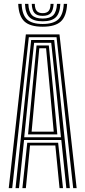

<svg xmlns="http://www.w3.org/2000/svg" viewBox="-20 -979 444 999"><path d="M25.5 0 114.5 -800H289.5L378.8 0H360.8L274.2 -785.5H130L43.5 0ZM60.8 0 142.2 -770.8H262L343.5 0H325.2L299 -250.5H105.2L78.8 0ZM106 -264.8H297.2L274.5 -493L246.5 -756.2H157.5L129.2 -493ZM126 -279.8 146.2 -493 170.2 -742.5H234L258.2 -493L278.2 -279.8ZM144.5 -294H259.5L241.5 -493L219.8 -727.8H184.5L162.8 -493ZM96.5 0 121.8 -236.2H282.5L307.8 0H289.8L268 -222H136.2L114.5 0ZM202 -840Q136.5 -840 107 -867.5Q77.5 -895 74.8 -958.8H92.5Q94.8 -902.8 120.2 -878.5Q145.8 -854.2 202 -854.2Q258.2 -854.2 283.6 -878.5Q309 -902.8 311.8 -958.8H329.2Q326.2 -895 296.8 -867.5Q267.2 -840 202 -840ZM202 -868.2Q154.8 -868.2 133.4 -889.1Q112 -910 110 -958.8H127.5Q129.2 -917.8 146.5 -900.1Q163.8 -882.5 202 -882.5Q240 -882.5 257.2 -900.1Q274.5 -917.8 276.5 -958.8H294Q291.8 -910 270.4 -889.1Q249 -868.2 202 -868.2ZM202 -896.5Q173 -896.5 159.8 -910.9Q146.5 -925.2 145.2 -958.8H161Q161.5 -932.8 171.5 -921.6Q181.5 -910.5 202 -910.5Q222.8 -910.5 232.8 -921.6Q242.8 -932.8 243 -958.8H258.8Q257.2 -925.2 244.1 -910.9Q231 -896.5 202 -896.5Z"/></svg>

Font: Big Shoulders Inline Text Medium
Style: Regular
Weight: 500
Designer: Patric King
Foundry: XO Type Co
Version: Version 1.000